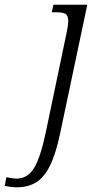

<svg xmlns="http://www.w3.org/2000/svg" viewBox="-155 -556 422 816"><path d="M-83 240Q-98 240 -112 238Q-126 236 -135 234L-128 197Q-119 199 -107 201Q-95 203 -84 203Q-39 203 -11.5 160Q16 117 39 9L130 -426Q135 -451 135 -467Q135 -491 122.5 -497.5Q110 -504 81 -504H65L72 -536H216L101 9Q82 100 56.5 150Q31 200 -3 220Q-37 240 -83 240Z"/></svg>

Font: Noto Serif SemiCondensed Light
Style: Italic
Weight: 300
Width: 4
Italic angle: -12°
Designer: Monotype Design Team
Foundry: Monotype Imaging Inc.
Version: Version 2.013; ttfautohint (v1.8.4.7-5d5b)